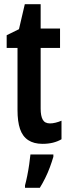

<svg xmlns="http://www.w3.org/2000/svg" viewBox="-20 -680 331 921"><path d="M220 -88Q232 -88 246.5 -91.5Q261 -95 275 -101V-12Q256 -1 233.5 4.5Q211 10 184 10Q142 10 115 -8Q88 -26 76 -61.5Q64 -97 64 -152V-450H12V-511L71 -540L99 -660H175V-543H268V-450H175V-159Q175 -124 185 -106Q195 -88 220 -88ZM236 72Q229 96 219 123Q209 150 196.5 175Q184 200 171 221H100V209Q105 191 110.5 164Q116 137 120 109Q124 81 126 61H236Z"/></svg>

Font: Noto Sans Display ExtraCondensed SemiBold
Style: Regular
Weight: 600
Width: 2
Designer: Monotype Design Team
Foundry: Monotype Imaging Inc.
Version: Version 2.003